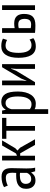

<svg xmlns="http://www.w3.org/2000/svg" viewBox="1062 -1614 752 2915"><g transform="rotate(-90 1437.5 -156.0)"><path d="M54 -470Q83 -488 124.5 -498Q166 -508 212 -508Q254 -508 279.5 -495.5Q305 -483 319.5 -461.5Q334 -440 338.5 -412.5Q343 -385 343 -355Q343 -295 340.5 -238Q338 -181 338 -130Q338 -92 340.5 -59.5Q343 -27 350 2H295L278 -57H274Q259 -31 230 -12Q201 7 152 7Q98 7 63.5 -30.5Q29 -68 29 -134Q29 -177 43.5 -206Q58 -235 84.5 -253Q111 -271 147.5 -278.5Q184 -286 229 -286Q239 -286 249 -286Q259 -286 270 -285Q273 -316 273 -340Q273 -397 256 -420Q239 -443 194 -443Q166 -443 133 -434.5Q100 -426 78 -413ZM271 -228Q261 -229 251 -229.5Q241 -230 231 -230Q207 -230 184 -226Q161 -222 143 -212Q125 -202 114.5 -185Q104 -168 104 -142Q104 -102 123.5 -80Q143 -58 174 -58Q216 -58 239 -78Q262 -98 271 -122Z M568 -225H531V0H459V-500H531V-274L565 -288L687 -500H764L645 -299L610 -266L653 -226L781 0H695Z M1106 -435H983V0H911V-435H788V-500H1106Z M1166 -500H1217L1228 -446H1232Q1269 -512 1348 -512Q1427 -512 1466.5 -453Q1506 -394 1506 -260Q1506 -197 1493 -146.5Q1480 -96 1456 -60.5Q1432 -25 1397.5 -6.5Q1363 12 1321 12Q1292 12 1275 8.5Q1258 5 1238 -6V200H1166ZM1238 -79Q1252 -67 1269.5 -60Q1287 -53 1316 -53Q1369 -53 1400 -107Q1431 -161 1431 -261Q1431 -303 1425.5 -337Q1420 -371 1408 -395.5Q1396 -420 1377.5 -433.5Q1359 -447 1332 -447Q1259 -447 1238 -358Z M1850 -288 1856 -364H1852L1817 -280L1648 0H1601V-500H1673V-203L1667 -130H1671L1704 -212L1875 -500H1922V0H1850Z M2316 -25Q2291 -6 2259 3Q2227 12 2192 12Q2144 12 2111 -6.5Q2078 -25 2057.5 -59.5Q2037 -94 2027.5 -142.5Q2018 -191 2018 -250Q2018 -378 2063.5 -445Q2109 -512 2194 -512Q2233 -512 2261 -505Q2289 -498 2309 -487L2289 -424Q2249 -447 2202 -447Q2148 -447 2120.5 -399.5Q2093 -352 2093 -250Q2093 -209 2099 -173Q2105 -137 2119 -110.5Q2133 -84 2155 -68.5Q2177 -53 2210 -53Q2236 -53 2258.5 -62Q2281 -71 2295 -83Z M2468 -65Q2498 -59 2523 -59Q2571 -59 2590 -84.5Q2609 -110 2609 -158Q2609 -203 2590.5 -228.5Q2572 -254 2525 -254Q2512 -254 2497 -252.5Q2482 -251 2468 -247ZM2468 -309Q2488 -313 2506 -314.5Q2524 -316 2540 -316Q2581 -316 2609 -304.5Q2637 -293 2653.5 -273Q2670 -253 2677 -225.5Q2684 -198 2684 -167Q2684 -76 2643.5 -35Q2603 6 2509 6Q2451 6 2396 0V-500H2468ZM2744 -500H2816V0H2744Z"/></g></svg>

Font: PT Sans Narrow
Style: Regular
Weight: 400
Width: 3
Designer: A.Korolkova, O.Umpeleva, V.Yefimov
Foundry: ParaType Ltd
Version: Version 2.003W OFL